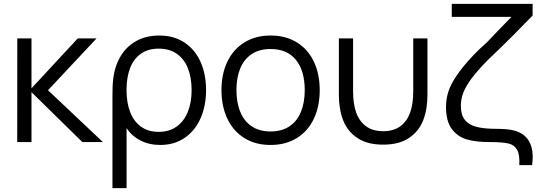

<svg xmlns="http://www.w3.org/2000/svg" viewBox="-20 -740 2808 1000"><path d="M69.7 0 70 -540H144V-280L385 -540H483L230 -270L516 0H409L144 -260V0Z M565.7 -237.3Q565.7 -266.2 566.4 -287Q567.2 -307.8 569.3 -324.7Q576.3 -392.5 606.6 -444.5Q636.8 -496.5 688.6 -525.8Q740.3 -555 809 -555Q886.3 -555 941.4 -518.1Q996.5 -481.2 1024.9 -416.9Q1053.3 -352.7 1053.3 -271.3Q1053.3 -189.3 1024.8 -124.3Q996.2 -59.3 942.1 -22.2Q888 15 814.7 15Q756.7 15 710.8 -8.8Q664.8 -32.7 639.3 -73.3V240H565.7ZM806.7 -53.3Q862 -53.3 900.5 -81.2Q939 -109 958.5 -158.2Q978 -207.3 978 -271Q978 -334.8 959 -383.5Q940 -432.2 901.5 -459.4Q863 -486.7 806.7 -486.7Q750.7 -486.7 713.1 -459.8Q675.5 -432.8 657.2 -384.4Q639 -336 639 -271.3Q639 -206.3 657.5 -157.4Q676 -108.5 713.6 -80.9Q751.2 -53.3 806.7 -53.3Z M1389.2 15Q1310 15 1252.3 -21.1Q1194.7 -57.2 1164.1 -121.9Q1133.5 -186.7 1133.5 -270.7Q1133.5 -355.2 1164.6 -419.6Q1195.7 -484 1253.6 -519.5Q1311.5 -555 1389.2 -555Q1468.7 -555 1526.4 -519.1Q1584.2 -483.2 1614.7 -418.8Q1645.2 -354.5 1645.2 -270.7Q1645.2 -185.7 1614.4 -121.1Q1583.7 -56.5 1525.8 -20.8Q1467.8 15 1389.2 15ZM1389.2 -55.3Q1447.7 -55.3 1487.6 -82.1Q1527.5 -108.8 1547.3 -157.4Q1567.2 -206 1567.2 -270.7Q1567.2 -370.5 1521.7 -427.6Q1476.2 -484.7 1389.2 -484.7Q1330 -484.7 1290.2 -457.8Q1250.5 -431 1231 -383Q1211.5 -335 1211.5 -270.7Q1211.5 -205 1231.8 -156.5Q1252 -108 1291.8 -81.7Q1331.5 -55.3 1389.2 -55.3Z M1745 -246.3V-540H1819V-264.3Q1819 -200 1834.8 -154.7Q1850.7 -109.3 1885.6 -83Q1920.5 -56.7 1975.7 -56.7Q2030.8 -56.7 2065.8 -83Q2100.7 -109.3 2116.5 -154.7Q2132.3 -200 2132.3 -264.3V-540H2206.3V-246.3Q2206.3 -170.8 2184.2 -113.8Q2162.2 -56.8 2110.8 -21.8Q2059.3 13.3 1975.7 13.3Q1892 13.3 1840.6 -21.8Q1789.2 -56.8 1767.1 -113.8Q1745 -170.8 1745 -246.3Z M2684.7 120Q2687.7 65.7 2673.3 40.2Q2659 14.7 2628.8 7.5Q2598.7 0.3 2539 0H2531.3Q2460.2 0 2412.2 -13.6Q2364.2 -27.2 2333.6 -67.6Q2303 -108 2303 -183Q2303 -223.5 2314.7 -261.1Q2326.3 -298.7 2358.1 -346Q2389.8 -393.3 2449 -456Q2465.5 -472.8 2480.2 -486.8Q2495 -500.7 2517.2 -520.7Q2541.7 -546.5 2576.6 -583Q2611.5 -619.5 2643.7 -652H2333V-720H2754V-659.3L2655.5 -558.7Q2628.5 -531.7 2596.5 -500.3Q2564.5 -469 2521.7 -428.3Q2466.8 -372.8 2436 -331.3Q2405.2 -289.8 2392.8 -256.6Q2380.3 -223.3 2380.3 -189.3Q2380.3 -141.3 2401.4 -115.2Q2422.5 -89.2 2462.2 -79.1Q2501.8 -69 2566.3 -69Q2622.7 -69 2656 -60.7Q2690.7 -52.3 2714.6 -30.7Q2738.5 -9 2748.8 28.7Q2759 66.3 2751.3 120Z"/></svg>

Font: Hauora
Style: Regular
Weight: 400
Designer: Wayne Shih
Foundry: WCYS
Version: Version 1.001